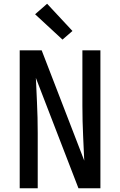

<svg xmlns="http://www.w3.org/2000/svg" viewBox="-20 -1003 640 1023"><path d="M85 0V-735H202L429 -147Q429 -152 428.5 -156.5Q428 -161 428 -165L423 -276Q421 -317 420 -358.5Q419 -400 419 -441V-735H515V0H398L171 -588Q171 -583 171.5 -578.5Q172 -574 172 -570L177 -459Q179 -418 180 -376.5Q181 -335 181 -294V0ZM313 -792 167 -927 231 -983 366 -838Z"/></svg>

Font: Iosevka Fixed Medium Extended
Style: Regular
Weight: 500
Width: 7
Monospace: yes
Designer: Belleve Invis
Foundry: Belleve Invis
Version: Version 24.1.1; ttfautohint (v1.8.4)